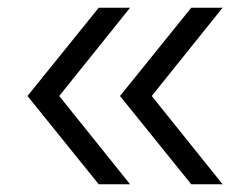

<svg xmlns="http://www.w3.org/2000/svg" viewBox="-20 -648 640 496"><path d="M474 -172 290 -400 474 -628H555L372 -400L555 -172ZM235 -172 51 -400 235 -628H316L133 -400L316 -172Z"/></svg>

Font: Victor Mono Light
Style: Regular
Weight: 300
Monospace: yes
Designer: Rune Bjørnerås
Version: Version 1.561;gftools[0.9.30]